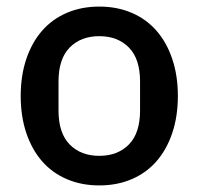

<svg xmlns="http://www.w3.org/2000/svg" viewBox="-20 -552 604 584"><path d="M282 12Q228 12 183.5 -7Q139 -26 108 -61.5Q77 -97 60 -147.5Q43 -198 43 -260Q43 -322 60 -372.5Q77 -423 108 -458.5Q139 -494 183.5 -513Q228 -532 282 -532Q336 -532 380.5 -513Q425 -494 456 -458.5Q487 -423 504 -372.5Q521 -322 521 -260Q521 -198 504 -147.5Q487 -97 456 -61.5Q425 -26 380.5 -7Q336 12 282 12ZM282 -78Q338 -78 372 -112.5Q406 -147 406 -216V-304Q406 -373 372 -407.5Q338 -442 282 -442Q226 -442 192 -407.5Q158 -373 158 -304V-216Q158 -147 192 -112.5Q226 -78 282 -78Z"/></svg>

Font: IBMPlexSans-Medium
Style: Regular
Weight: 500
Designer: Mike Abbink, Paul van der Laan, Pieter van Rosmalen
Foundry: Bold Monday
Version: Version 3.1